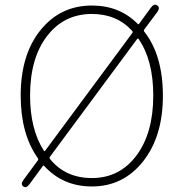

<svg xmlns="http://www.w3.org/2000/svg" viewBox="-20 -762 754 798"><path d="M103 3Q89 22 77 13Q64 4 78 -15L137 -95Q141 -100 137 -105Q66 -205 66 -365Q66 -535 148.5 -637Q231 -739 362 -739Q477 -739 552 -663Q555 -659 558 -663L607 -730Q621 -749 634 -739Q647 -730 633 -711L580 -640Q576 -635 580 -630Q657 -532 657 -363.5Q657 -195 574.5 -91Q492 13 362 13Q242 13 164 -72Q161 -76 158 -72ZM362 -22Q477 -22 547 -115.5Q617 -209 617 -365Q617 -512 556 -600Q553 -604 550 -600L188 -111Q184 -106 188 -101Q252 -22 362 -22ZM162 -136Q165 -132 168 -136L530 -625Q533 -630 529 -634Q465 -704 362 -704Q246 -704 175.5 -612Q105 -520 105 -365Q105 -225 162 -136Z"/></svg>

Font: Resource Han Rounded KR ExtraLight
Style: Regular
Weight: 250
Designer: Cyano Hao (round all glyphs); Ryoko NISHIZUKA 西塚涼子 (kana, bopomofo & ideographs); Paul D. Hunt (Latin, Greek & Cyrillic)
Foundry: Cyano Hao
Version: 0.990